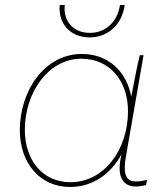

<svg xmlns="http://www.w3.org/2000/svg" viewBox="-20 -740 658 765"><path d="M520 3C535 3 547 1 562 -3L566 -24C549 -19 538 -17 520 -17C474 -17 472 -62 482 -118L552 -520H537C525 -473 510 -390 503 -355C484 -456 411 -525 306 -525C158 -525 59 -379 59 -221C59 -92 138 5 259 5C351 5 422 -48 464 -125L463 -119C443 -34 472 3 520 3ZM304 -506C418 -506 490 -417 490 -297C490 -144 395 -14 261 -14C150 -14 79 -101 79 -223C79 -371 172 -506 304 -506ZM337 -591C406 -591 465 -637 477 -720H458C447 -649 398 -609 338 -609C271 -609 231 -657 238 -720H218C211 -646 260 -591 337 -591Z"/></svg>

Font: Fixel Text 20240404 Thin
Style: Italic
Weight: 100
Width: 4
Italic angle: -10°
Designer: AlfaBravo + MacPaw
Foundry: Kyrylo Tkachov, Marchela Mozhyna, Serhii Makarenko, Maria Weinstein, Zakhar Kryvoshyya
Version: Version 1.211;Glyphs 3.2 (3225)